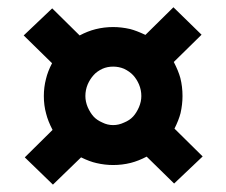

<svg xmlns="http://www.w3.org/2000/svg" viewBox="-20 -600 620 526"><path d="M290 -257.3Q305.2 -257.3 319.8 -264.2Q335.4 -270.5 344.7 -280.8Q354 -291 360.8 -306.6Q367.2 -321.8 367.2 -336.9Q367.2 -353.5 360.8 -368.7Q354.5 -383.3 344.7 -394Q335 -404.3 319.8 -411.6Q305.7 -417.5 290 -417.5Q273.9 -417.5 260.7 -411.6Q245.1 -404.3 236.3 -394Q226.6 -383.3 220.2 -368.7Q213.9 -353.5 213.9 -336.9Q213.9 -321.8 220.2 -306.6Q227.1 -291 236.3 -280.8Q245.1 -271 260.7 -264.2Q274.4 -257.3 290 -257.3ZM535.2 -171.4 457 -97.2 381.8 -170.9Q359.4 -159.2 338.4 -153.8Q314.9 -147.9 290 -147.9Q267.1 -147.9 244.1 -153.3Q226.1 -157.2 202.1 -168.9L125 -94.2L47.9 -168.9L124 -244.1Q111.3 -268.6 106.4 -288.6Q100.1 -311 100.1 -336.9Q100.1 -361.3 106 -383.8Q110.8 -404.3 122.6 -426.8L44.9 -502.9L123 -577.1L198.2 -502.9Q220.2 -514.6 241.7 -520Q265.1 -525.9 290 -525.9Q312.5 -525.9 336.4 -520.5Q353.5 -516.1 378.4 -504.4L455.1 -580.1L532.2 -504.9L456.1 -430.2Q468.8 -405.8 474.1 -386.2Q480 -362.8 480 -336.9Q480 -314 474.6 -290Q469.7 -271 458 -247.6Z"/></svg>

Font: Lato-ExtraBold
Style: Regular
Weight: 500
Designer: Lukasz Dziedzic with Adam Twardoch and Botio Nikoltchev
Foundry: tyPoland Lukasz Dziedzic
Version: ""